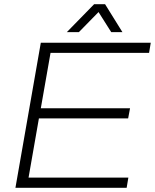

<svg xmlns="http://www.w3.org/2000/svg" viewBox="-20 -888 733 908"><path d="M296 -736H353L446 -831L506 -736H559L477 -868H425ZM53 0H579L587 -48H115L164 -328H586L595 -376H173L219 -638H685L693 -686H173Z"/></svg>

Font: Archivo Thin
Style: Italic
Weight: 100
Italic angle: -10°
Designer: Hector Gatti
Foundry: Omnibus-Type
Version: Version 2.001